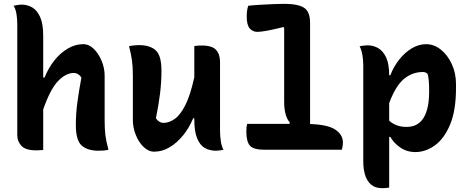

<svg xmlns="http://www.w3.org/2000/svg" viewBox="-20 -780 2440 1000"><path d="M168 3Q113 3 91.5 -20.5Q70 -44 70 -75V-653Q70 -679 66 -705.5Q62 -732 51 -750Q62 -752 72 -754Q82 -756 92 -756Q122 -756 147.5 -741.5Q173 -727 189 -691.5Q205 -656 205 -594V-376H212Q232 -426 263 -465Q294 -504 333 -527Q372 -550 413 -550Q444 -550 469 -525Q494 -500 509.5 -462.5Q525 -425 525 -386V-154Q525 -108 529 -75.5Q533 -43 545 0Q532 3 519.5 4Q507 5 493 5Q436 5 405.5 -22Q375 -49 375 -129Q375 -187 383 -247Q391 -307 404 -376Q388 -400 365 -400Q323 -400 282.5 -358Q242 -316 205 -210V1Q194 2 186 2.5Q178 3 168 3Z M704 -545Q761 -545 791 -518Q821 -491 821 -411Q821 -353 813.5 -292.5Q806 -232 792 -164Q808 -140 832 -140Q861 -140 890.5 -161Q920 -182 946 -234Q972 -286 992 -378V-540Q1004 -542 1012 -542.5Q1020 -543 1030 -543Q1085 -543 1105.5 -520Q1126 -497 1126 -458V-99Q1126 -73 1130 -45.5Q1134 -18 1144 0Q1122 5 1104 5Q1072 5 1046.5 -9.5Q1021 -24 1006.5 -60Q992 -96 992 -158V-164H986Q966 -115 934 -75.5Q902 -36 863.5 -13Q825 10 783 10Q753 10 727.5 -15Q702 -40 687 -78Q672 -116 672 -154V-386Q672 -432 667.5 -464.5Q663 -497 652 -540Q666 -542 678 -543.5Q690 -545 704 -545Z M1267 -135H1487L1490 -141Q1460 -175 1460 -251V-635L1456 -639Q1403 -626 1370.5 -620Q1338 -614 1320 -614Q1297 -614 1281 -631.5Q1265 -649 1265 -694Q1265 -728 1273 -750Q1298 -753 1332.5 -755Q1367 -757 1401.5 -758.5Q1436 -760 1460 -760Q1531 -760 1563 -740Q1595 -720 1595 -661V-134Q1688 -131 1727 -104.5Q1766 -78 1766 -38Q1766 -18 1760 0H1360Q1301 0 1282 -21Q1263 -42 1263 -96Q1263 -119 1267 -135Z M1853 -539Q1863 -541 1873.5 -542.5Q1884 -544 1894 -544Q1924 -544 1949.5 -529.5Q1975 -515 1991 -481Q2007 -447 2007 -388H2013Q2030 -433 2059.5 -470Q2089 -507 2125 -528.5Q2161 -550 2199 -550Q2240 -550 2275.5 -522Q2311 -494 2333 -446.5Q2355 -399 2355 -342V-321Q2355 -204 2324 -130.5Q2293 -57 2244.5 -22.5Q2196 12 2144 12Q2098 12 2063.5 -12.5Q2029 -37 2013 -67H2007V197Q1995 199 1987.5 199.5Q1980 200 1970 200Q1933 200 1911.5 180.5Q1890 161 1881 129.5Q1872 98 1872 62V-441Q1872 -467 1867.5 -493.5Q1863 -520 1853 -539ZM2183 -405Q2127 -405 2083.5 -368.5Q2040 -332 2007 -243V-151Q2026 -135 2047.5 -127Q2069 -119 2098 -119Q2157 -119 2186 -166Q2215 -213 2215 -301V-312Q2215 -371 2207 -395Q2197 -405 2183 -405Z"/></svg>

Font: Recursive Mn Csl St
Style: Bold
Weight: 700
Monospace: yes
Version: Version 1.079;hotconv 1.0.112;makeotfexe 2.5.65598; ttfautoh